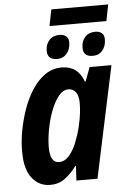

<svg xmlns="http://www.w3.org/2000/svg" viewBox="-58 -883 623 935"><g transform="rotate(-5 253.5 -415.5)"><path d="M213 -761 229 -841H507L491 -761ZM237 -598Q189 -598 189 -641Q189 -674 207.5 -694Q226 -714 257 -714Q277 -714 289.5 -704Q302 -694 302 -673Q302 -641 284 -619.5Q266 -598 237 -598ZM411 -598Q364 -598 364 -641Q364 -674 382.5 -694Q401 -714 432 -714Q452 -714 464 -704Q476 -694 476 -673Q476 -641 458.5 -619.5Q441 -598 411 -598ZM150 10Q96 10 61.5 -33Q27 -76 27 -160Q26 -207 35.5 -260.5Q45 -314 63 -366Q81 -418 108.5 -461Q136 -504 172.5 -529.5Q209 -555 254 -555Q333 -555 361 -477H365L390 -545H497L381 0H278L282 -71H279Q252 -35 221.5 -12.5Q191 10 150 10ZM202 -97Q230 -97 251.5 -122Q273 -147 288 -184.5Q303 -222 312 -260Q321 -299 324 -325.5Q327 -352 327 -376Q327 -409 314 -427.5Q301 -446 277 -446Q251 -446 229 -418.5Q207 -391 191 -348Q175 -305 166.5 -258Q158 -211 158 -173Q158 -97 202 -97Z"/></g></svg>

Font: Noto Sans Condensed
Style: Bold Italic
Weight: 700
Width: 3
Italic angle: -12°
Designer: Monotype Design Team
Foundry: Monotype Imaging Inc.
Version: Version 2.013; ttfautohint (v1.8.4.7-5d5b)